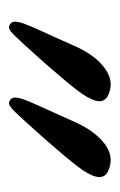

<svg xmlns="http://www.w3.org/2000/svg" viewBox="60 -662 265 425"><g transform="rotate(90 192.5 -449.5)"><path d="M334 -562Q347.2 -562 359.6 -555.9Q372.1 -549.8 372.1 -536.1Q372.1 -535.2 371.6 -533Q371.1 -530.8 371.1 -529.8Q367.2 -513.2 347.7 -487.8Q328.1 -462.4 290 -418.9Q243.2 -366.2 229 -351.6Q214.8 -336.9 209 -336.9Q204.6 -336.9 200.2 -340.3Q195.8 -343.8 195.8 -351.1Q195.8 -352.1 196.3 -354.2Q196.8 -356.4 196.8 -357.9Q197.8 -363.3 200.4 -370.6Q203.1 -377.9 208 -389.2Q212.9 -400.4 217.8 -411.1Q222.7 -421.9 231.4 -441.2Q240.2 -460.4 247.1 -476.1Q264.6 -517.1 287.8 -539.6Q311 -562 334 -562ZM167 -562Q179.2 -562 191.7 -555.9Q204.1 -549.8 204.1 -536.1Q204.1 -535.2 203.6 -533Q203.1 -530.8 203.1 -529.8Q199.2 -513.2 179.7 -487.8Q160.2 -462.4 122.1 -418.9Q75.2 -366.2 61 -351.6Q46.9 -336.9 41 -336.9Q36.6 -336.9 32.2 -340.3Q27.8 -343.8 27.8 -351.1Q27.8 -352.1 28.3 -354.2Q28.8 -356.4 28.8 -357.9Q29.8 -363.3 32.5 -370.6Q35.2 -377.9 40 -389.2Q44.9 -400.4 49.8 -411.1Q54.7 -421.9 63.5 -441.2Q72.3 -460.4 79.1 -476.1Q96.7 -517.6 120.1 -539.8Q143.6 -562 167 -562Z"/></g></svg>

Font: Common Serif SemiBold
Style: Italic
Weight: 600
Italic angle: -12°
Designer: Philipp H. Poll, Khaled Hosny
Foundry: Stefan Peev, Context Ltd.
Version: Version 1.026